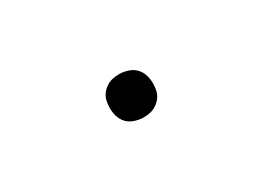

<svg xmlns="http://www.w3.org/2000/svg" viewBox="-19 -536 539 393"><g transform="rotate(-30 250.0 -340.0)"><path d="M250 -289Q238 -289 226.5 -293.5Q215 -298 208.5 -307Q202 -316 200 -328Q198 -340 200 -352Q201 -361 205.5 -368.5Q210 -376 217.5 -381.5Q225 -387 233 -389Q241 -391 250 -391Q262 -391 273.5 -386.5Q285 -382 291.5 -373Q298 -364 300 -352Q302 -340 300 -328Q299 -319 294.5 -311.5Q290 -304 282.5 -298.5Q275 -293 267 -291Q259 -289 250 -289Z"/></g></svg>

Font: Iosevka Aile XLt Obl
Style: Regular
Weight: 200
Italic angle: -9°
Designer: Belleve Invis
Foundry: Belleve Invis
Version: Version 31.1.0; ttfautohint (v1.8.4)